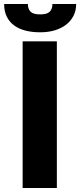

<svg xmlns="http://www.w3.org/2000/svg" viewBox="-42 -934 398 954"><path d="M0 0ZM240.5 0H70.5V-728.5H240.5ZM157.5 -773.5Q118 -773.5 85.2 -781.8Q52.5 -790 28.8 -807.2Q5 -824.5 -8.2 -851Q-21.5 -877.5 -21.5 -914H96.5Q96.5 -889.5 109.8 -876Q123 -862.5 157.5 -862.5Q192 -862.5 205.2 -876Q218.5 -889.5 218.5 -914H336.5Q336.5 -881.5 323.2 -855.5Q310 -829.5 286.2 -811.2Q262.5 -793 229.8 -783.2Q197 -773.5 157.5 -773.5Z"/></svg>

Font: Lato Black
Style: Regular
Weight: 900
Designer: Lukasz Dziedzic
Foundry: tyPoland Lukasz Dziedzic
Version: Version 2.007; 2014-02-27